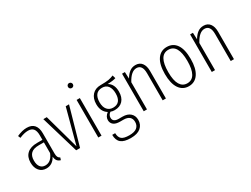

<svg xmlns="http://www.w3.org/2000/svg" viewBox="-71 -1425 3015 2310"><g transform="rotate(-30 1436.5 -270.5)"><path d="M353 -96.2Q353 -63.5 361.8 -46.6Q370.6 -29.8 389.2 -21L378.9 11.2Q348.1 2.4 332.5 -17.8Q316.9 -38.1 314 -75.2Q267.6 11.2 181.2 11.2Q119.6 11.2 83.7 -31.7Q47.9 -74.7 47.9 -145Q47.9 -225.6 96.4 -268.8Q145 -312 233.9 -312H309.1V-376Q309.1 -435.1 285.9 -464.6Q262.7 -494.1 212.9 -494.1Q159.7 -494.1 91.8 -464.8L78.1 -498Q152.8 -532.2 215.8 -532.2Q285.2 -532.2 319.1 -492.4Q353 -452.6 353 -378.9ZM187 -26.9Q269 -26.9 309.1 -127.9V-276.9H237.8Q165.5 -276.9 130.4 -244.4Q95.2 -211.9 95.2 -146Q95.2 -87.9 119.6 -57.4Q144 -26.9 187 -26.9Z M799.8 -522 651.9 0H597.7L442.9 -522H490.7L625 -39.1L753.9 -522Z M961.4 -709Q961.4 -694.3 951.7 -684.6Q941.9 -674.8 927.2 -674.8Q912.6 -674.8 903.1 -684.6Q893.6 -694.3 893.6 -709Q893.6 -723.1 903.1 -733.2Q912.6 -743.2 927.2 -743.2Q941.9 -743.2 951.7 -732.9Q961.4 -722.7 961.4 -709ZM950.2 -522V0H905.3V-522Z M1427.2 -560.1 1439.9 -516.1Q1402.3 -502.4 1324.2 -501Q1397 -460 1397 -355Q1397 -275.4 1356 -230.7Q1314.9 -186 1242.2 -186Q1210 -186 1187 -195.8Q1150.9 -170.9 1150.9 -131.8Q1150.9 -71.8 1230 -71.8H1282.2Q1351.6 -71.8 1389.9 -36.9Q1428.2 -2 1428.2 55.2Q1428.2 122.6 1381.6 162.4Q1335 202.1 1244.1 202.1Q1149.9 202.1 1107.9 166.5Q1065.9 130.9 1065.9 56.2H1106.9Q1107.9 113.8 1138.2 138.9Q1168.5 164.1 1244.1 164.1Q1315.9 164.1 1349.6 136Q1383.3 107.9 1383.3 58.1Q1383.3 13.2 1355.7 -10.5Q1328.1 -34.2 1274.9 -34.2H1229Q1168 -34.2 1138.4 -58.3Q1108.9 -82.5 1108.9 -123Q1108.9 -171.9 1157.2 -209Q1084 -254.9 1084 -357.9Q1084 -438.5 1127 -485.4Q1169.9 -532.2 1243.2 -532.2Q1321.3 -532.2 1356.7 -538.6Q1392.1 -544.9 1427.2 -560.1ZM1242.2 -496.1Q1186 -496.1 1158 -460.2Q1129.9 -424.3 1129.9 -357.9Q1129.9 -292.5 1160.2 -256.8Q1190.4 -221.2 1241.2 -221.2Q1352.1 -221.2 1352.1 -356Q1352.1 -420.9 1324.2 -458.5Q1296.4 -496.1 1242.2 -496.1Z M1726.6 -532.2Q1783.7 -532.2 1814.2 -491.9Q1844.7 -451.7 1844.7 -381.8V0H1799.8V-376Q1799.8 -494.1 1718.8 -494.1Q1644 -494.1 1581.5 -377V0H1536.6V-522H1575.7L1579.6 -429.2Q1608.9 -479 1644 -505.6Q1679.2 -532.2 1726.6 -532.2Z M2161.1 -532.2Q2247.1 -532.2 2294.2 -464.6Q2341.3 -397 2341.3 -263.2Q2341.3 -130.4 2293.2 -59.6Q2245.1 11.2 2160.2 11.2Q2075.2 11.2 2027.8 -59.1Q1980.5 -129.4 1980.5 -259.8Q1980.5 -392.6 2028.3 -462.4Q2076.2 -532.2 2161.1 -532.2ZM2161.1 -493.2Q2027.3 -493.2 2027.3 -259.8Q2027.3 -142.6 2061.8 -85.7Q2096.2 -28.8 2160.2 -28.8Q2294.4 -28.8 2294.4 -263.2Q2294.4 -493.2 2161.1 -493.2Z M2671.9 -532.2Q2729 -532.2 2759.5 -491.9Q2790 -451.7 2790 -381.8V0H2745.1V-376Q2745.1 -494.1 2664.1 -494.1Q2589.4 -494.1 2526.9 -377V0H2481.9V-522H2521L2524.9 -429.2Q2554.2 -479 2589.4 -505.6Q2624.5 -532.2 2671.9 -532.2Z"/></g></svg>

Font: Fira Sans Compressed ExtraLight
Style: Regular
Weight: 250
Width: 1
Designer: Carrois Corporate & Edenspiekermann AG
Foundry: Carrois Corporate GbR & Edenspiekermann AG
Version: Version 4.203;PS 004.203;hotconv 1.0.88;makeotf.lib2.5.64775